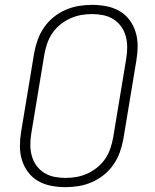

<svg xmlns="http://www.w3.org/2000/svg" viewBox="-20 -763 640 791"><path d="M250 8Q220 8 191 2.5Q162 -3 137.5 -17Q113 -31 96 -53.5Q79 -76 70.5 -103.5Q62 -131 62 -160.5Q62 -190 67 -220L121 -546Q126 -573 135.5 -599.5Q145 -626 161.5 -650Q178 -674 201 -692.5Q224 -711 250.5 -722.5Q277 -734 304.5 -738.5Q332 -743 359 -743Q389 -743 418 -737.5Q447 -732 471.5 -718Q496 -704 513 -681.5Q530 -659 538.5 -631.5Q547 -604 547 -574.5Q547 -545 542 -515L488 -189Q483 -162 473.5 -135.5Q464 -109 447.5 -85Q431 -61 408 -42.5Q385 -24 358.5 -12.5Q332 -1 304.5 3.5Q277 8 250 8ZM250 -30Q273 -30 295.5 -34Q318 -38 340 -48Q362 -58 381 -73.5Q400 -89 413.5 -109Q427 -129 434.5 -151Q442 -173 446 -195L500 -521Q504 -545 504 -568.5Q504 -592 498 -614Q492 -636 479 -654Q466 -672 447 -684Q428 -696 405 -700.5Q382 -705 359 -705Q336 -705 313.5 -701Q291 -697 269 -687Q247 -677 228 -661.5Q209 -646 195.5 -626Q182 -606 174.5 -584Q167 -562 163 -540L109 -214Q105 -190 105 -166.5Q105 -143 111 -121Q117 -99 130 -81Q143 -63 162 -51Q181 -39 204 -34.5Q227 -30 250 -30Z"/></svg>

Font: Iosevka SS04 XLt Ex Obl
Style: Regular
Weight: 200
Width: 7
Italic angle: -9°
Monospace: yes
Designer: Belleve Invis
Foundry: Belleve Invis
Version: Version 19.0.0; ttfautohint (v1.8.4)